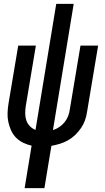

<svg xmlns="http://www.w3.org/2000/svg" viewBox="-20 -755 540 990"><path d="M107 215 143 -4Q120 -9 99.5 -19Q79 -29 63 -45Q47 -61 37.5 -82Q28 -103 23 -126Q18 -149 19 -173Q20 -197 24 -222L74 -520H165L113 -209Q110 -190 110 -171Q110 -152 115.5 -135Q121 -118 133.5 -105Q146 -92 163 -85L270 -735H360L253 -84Q271 -90 286.5 -100.5Q302 -111 313.5 -125.5Q325 -140 331.5 -157Q338 -174 340 -191L395 -520H486L429 -179Q426 -157 418.5 -135.5Q411 -114 398 -95Q385 -76 368 -59.5Q351 -43 330.5 -31.5Q310 -20 288.5 -13.5Q267 -7 245 -3L209 215Z"/></svg>

Font: Iosevka Semibold
Style: Italic
Weight: 600
Italic angle: -9°
Monospace: yes
Designer: Belleve Invis
Foundry: Belleve Invis
Version: Version 32.5.0; ttfautohint (v1.8.4)